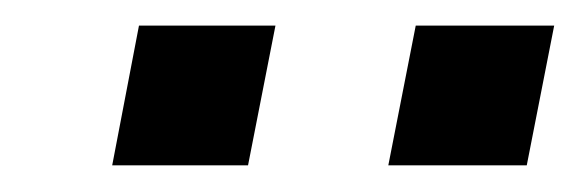

<svg xmlns="http://www.w3.org/2000/svg" viewBox="-20 -712 444 147"><path d="M404.3 -692.4 383.3 -585.4H277.3L298.3 -692.4ZM190.9 -692.4 169.9 -585.4H65.9L86.4 -692.4Z"/></svg>

Font: Arimo
Style: Italic
Weight: 400
Italic angle: -12°
Designer: Steve Matteson
Foundry: Monotype Imaging Inc.
Version: Version 1.33